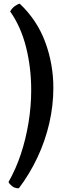

<svg xmlns="http://www.w3.org/2000/svg" viewBox="-20 -820 360 1040"><path d="M82 200Q60 200 45.5 188.5Q31 177 26 166Q66 96 93 14.5Q120 -67 134.5 -155.5Q149 -244 149 -332Q149 -454 121 -565Q93 -676 35 -758Q45 -776 60.5 -787Q76 -798 87 -800Q181 -711 225 -592Q269 -473 269 -344Q269 -248 247 -152.5Q225 -57 183 32.5Q141 122 82 200Z"/></svg>

Font: Texturina Medium 12pt
Style: Bold
Weight: 700
Version: Version 1.002